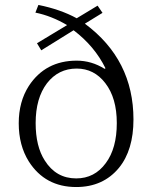

<svg xmlns="http://www.w3.org/2000/svg" viewBox="-20 -753 616 781"><path d="M377 -730 397 -700.7 325.2 -656.7Q522.9 -510.3 522.9 -267.1Q522.9 -142.6 463.9 -70.3Q399.4 7.8 290 7.8Q163.6 7.8 97.2 -96.2Q56.2 -161.6 56.2 -251.5Q56.2 -339.4 97.2 -403.3Q164.6 -506.3 292 -506.3Q352.5 -506.3 405.3 -473.1L409.2 -475.1Q364.7 -565.4 279.3 -629.9L147.9 -548.3L130.4 -577.1L252.9 -650.9Q189 -688.5 124 -701.7L136.2 -732.9Q226.1 -714.8 292 -678.7ZM292 -474.1Q217.3 -474.1 170.9 -414.1Q125 -353.5 125 -252.4Q125 -157.7 162.1 -100.1Q208 -27.3 290 -27.3Q364.7 -27.3 410.2 -89.4Q455.1 -149.4 455.1 -252.4Q455.1 -354.5 408.2 -415Q362.8 -474.1 292 -474.1Z"/></svg>

Font: I.Ming
Style: Regular
Weight: 400
Designer: Ichiten Fonts Project
Version: Version 5.10 Mar 24, 2018